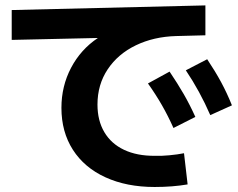

<svg xmlns="http://www.w3.org/2000/svg" viewBox="-20 -707 904 728"><path d="M212.9 -297.9Q212.9 -380.4 249.5 -450Q286.1 -519.5 351.1 -563L24.4 -555.7V-668.9L758.8 -686.5V-573.2L647.5 -570.3Q563 -567.9 495.1 -535.2Q427.2 -502.4 388.4 -444.3Q349.6 -386.2 349.6 -310.5Q349.6 -250 375.5 -206.1Q401.4 -162.1 450.4 -138.9Q499.5 -115.7 567.4 -116.2Q590.3 -115.2 621.8 -118.2Q653.3 -121.1 677.7 -126L691.4 -7.8Q634.3 2 566.4 2Q460 2 379.9 -34.7Q299.8 -71.3 256.3 -139.2Q212.9 -207 212.9 -297.9ZM541 -390.6 623 -435.5Q653.3 -390.6 676.8 -349.9Q700.2 -309.1 720.7 -263.7L637.7 -221.7Q617.2 -267.6 594 -308.1Q570.8 -348.6 541 -390.6ZM684.6 -440.4 765.6 -482.4Q795.9 -437 818.4 -395.5Q840.8 -354 859.4 -307.6L777.3 -270.5Q737.8 -361.3 684.6 -440.4Z"/></svg>

Font: Pretendard GOV
Style: Bold
Weight: 700
Designer: Base glyphs from Inter by Rasmus Andersson; Hangeul glyphs from Noto Sans CJK(Source Han Sans) by Jang Soo-young and Kan
Foundry: Kil Hyung-jin
Version: Version 1.309